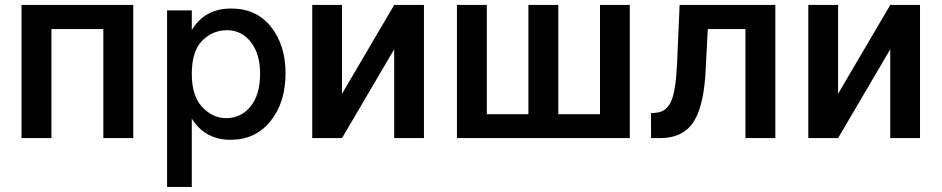

<svg xmlns="http://www.w3.org/2000/svg" viewBox="-20 -548 3737 762"><path d="M508.8 0V-528.3H65.4V0H184.1V-432.6H390.1V0Z M877.4 -79.1Q824.2 -79.1 782.7 -123Q741.2 -167 741.2 -254.9Q741.2 -345.2 782.7 -386.7Q824.2 -428.2 881.1 -428.2Q938 -428.2 975.1 -381.6Q1012.2 -335 1012.2 -255.9Q1012.2 -171.9 974.4 -125.5Q936.5 -79.1 877.4 -79.1ZM741.2 -506.8H643.1V193.8H741.2V-77.1Q793.9 6.8 895 6.8Q994.1 6.8 1053.7 -67.4Q1113.3 -141.6 1113.3 -256.8Q1113.3 -369.1 1055.4 -441.7Q997.6 -514.2 897.5 -514.2Q793 -514.2 741.2 -429.2Z M1544.4 -528.3 1337.4 -175.8V-528.3H1219.2V0H1337.4L1544.4 -352.5V0H1662.6V-528.3Z M1912.1 -528.3H1793.5V0H2479.5V-528.3H2361.3V-94.7H2195.8V-528.3H2077.1V-94.7H1912.1Z M3057.1 -528.3H2677.2L2667.5 -302.7Q2662.6 -190.9 2644.8 -148.7Q2627 -106.4 2587.9 -101.1L2563.5 -98.6L2564 0H2600.6Q2686.5 0 2728.3 -57.9Q2770 -115.7 2779.3 -248.5L2789.1 -432.6H2938.5V0H3057.1Z M3513.2 -528.3 3306.2 -175.8V-528.3H3188V0H3306.2L3513.2 -352.5V0H3631.3V-528.3Z"/></svg>

Font: FAU Chimera Medium
Style: Regular
Weight: 500
Version: Version 1.002;hotconv 1.0.117;makeotfexe 2.5.65602